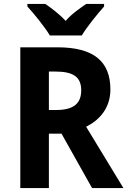

<svg xmlns="http://www.w3.org/2000/svg" viewBox="-20 -954 647 974"><path d="M233 -774H395C420 -817 475 -884 508 -921V-934H417C386 -912 345 -885 313 -848C280 -884 240 -913 210 -934H119V-921C153 -884 208 -816 233 -774ZM271 -714H83V0H228V-276H292L447 0H606L417 -311C485 -345 540 -406 540 -500C540 -644 454 -714 271 -714ZM261 -591C350 -591 392 -565 392 -496C392 -432 357 -396 265 -396H228V-591Z"/></svg>

Font: Noto Sans Sinhala UI SemiCondensed
Style: Bold
Weight: 700
Width: 4
Designer: Jelle Bosma - Monotype Design Team
Foundry: Monotype Imaging Inc.
Version: Version 2.006